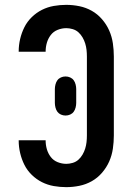

<svg xmlns="http://www.w3.org/2000/svg" viewBox="-20 -763 540 791"><path d="M253 8Q227 8 201.5 3.5Q176 -1 153 -12.5Q130 -24 111 -42.5Q92 -61 80.5 -84Q69 -107 63 -132.5Q57 -158 57 -184V-185H168V-184Q168 -166 173 -148.5Q178 -131 189 -116.5Q200 -102 217.5 -95Q235 -88 253 -88Q266 -88 279.5 -92Q293 -96 303 -105Q313 -114 320 -126Q327 -138 331 -151Q335 -164 336.5 -177.5Q338 -191 338 -205V-530Q338 -544 336.5 -557.5Q335 -571 331 -584Q327 -597 320 -609Q313 -621 303 -630Q293 -639 279.5 -643Q266 -647 253 -647Q235 -647 217.5 -640Q200 -633 189 -618.5Q178 -604 173 -586.5Q168 -569 168 -551V-550H57V-551Q57 -577 63 -602.5Q69 -628 80.5 -651Q92 -674 111 -692.5Q130 -711 153 -722.5Q176 -734 201.5 -738.5Q227 -743 253 -743Q280 -743 307 -737.5Q334 -732 358 -718.5Q382 -705 400.5 -683.5Q419 -662 430 -637Q441 -612 445 -584.5Q449 -557 449 -530V-205Q449 -178 445 -150.5Q441 -123 430 -98Q419 -73 400.5 -51.5Q382 -30 358 -16.5Q334 -3 307 2.5Q280 8 253 8ZM250 -287Q240 -287 231 -291Q222 -295 216.5 -302.5Q211 -310 208.5 -320Q206 -330 206 -339V-396Q206 -405 208.5 -415Q211 -425 216.5 -432.5Q222 -440 231 -444Q240 -448 250 -448Q260 -448 269 -444Q278 -440 283.5 -432.5Q289 -425 291.5 -415Q294 -405 294 -396V-339Q294 -330 291.5 -320Q289 -310 283.5 -302.5Q278 -295 269 -291Q260 -287 250 -287Z"/></svg>

Font: Iosevka Algr
Style: Bold
Weight: 700
Monospace: yes
Designer: Belleve Invis
Foundry: Belleve Invis
Version: Version 26.0.2; ttfautohint (v1.8.3)